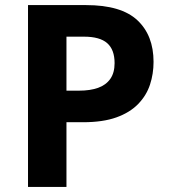

<svg xmlns="http://www.w3.org/2000/svg" viewBox="-20 -734 668 754"><path d="M318 -714Q456 -714 519.5 -654.5Q583 -595 583 -491Q583 -444 569 -401.5Q555 -359 522.5 -325.5Q490 -292 437 -273Q384 -254 306 -254H241V0H90V-714ZM310 -590H241V-378H291Q334 -378 365 -389Q396 -400 413 -424Q430 -448 430 -486Q430 -539 401 -564.5Q372 -590 310 -590Z"/></svg>

Font: Noto Sans Devanagari
Style: Regular
Weight: 400
Designer: Jelle Bosma - Monotype Design Team
Foundry: Monotype Imaging Inc.
Version: Version 2.003